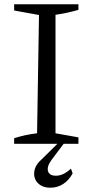

<svg xmlns="http://www.w3.org/2000/svg" viewBox="-20 -671 427 896"><path d="M46 0V-26Q74 -35 100.5 -40.5Q127 -46 153 -49L162 -601L46 -622V-651H346V-625Q322 -618 295 -612Q268 -606 239 -602V-49L346 -30V0ZM215 205Q186 205 167 192Q148 179 142 159Q136 139 143 116.5Q150 94 173 74L268 -20H292L220 76Q198 106 204 127.5Q210 149 241 149Q260 149 277.5 140Q295 131 311 116L319 138Q302 170 275 187.5Q248 205 215 205Z"/></svg>

Font: Piazzolla 24pt
Style: Regular
Weight: 400
Designer: Juan Pablo del Peral
Foundry: Huerta Tipografica
Version: Version 2.005